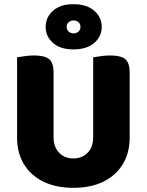

<svg xmlns="http://www.w3.org/2000/svg" viewBox="-20 -883 704 921"><path d="M332 18Q248 18 187.5 -12Q127 -42 94.5 -96Q62 -150 62 -222V-283H237V-225Q237 -178 263.5 -150.5Q290 -123 332 -123Q374 -123 400.5 -150.5Q427 -178 427 -225V-283H602V-222Q602 -150 569.5 -96Q537 -42 476.5 -12Q416 18 332 18ZM237 -256H62V-608Q74 -610 97.5 -613.5Q121 -617 143 -617Q193 -617 215 -600Q237 -583 237 -534ZM602 -254H427V-608Q439 -610 462.5 -613.5Q486 -617 508 -617Q558 -617 580 -600Q602 -583 602 -534ZM199 -754Q199 -800 234.5 -831.5Q270 -863 331 -863Q396 -863 432 -831.5Q468 -800 468 -754Q468 -708 432 -677Q396 -646 331 -646Q270 -646 234.5 -677Q199 -708 199 -754ZM300 -754Q300 -740 309.5 -731.5Q319 -723 332 -723Q347 -723 356.5 -731.5Q366 -740 366 -754Q366 -768 356.5 -776.5Q347 -785 332 -785Q319 -785 309.5 -776.5Q300 -768 300 -754Z"/></svg>

Font: Baloo Bhaijaan 2 ExtraBold
Style: Regular
Weight: 800
Designer: Sanskriti Dholi, Noopur Datye and Ek Type
Foundry: Ek Type
Version: Version 1.701